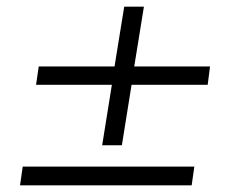

<svg xmlns="http://www.w3.org/2000/svg" viewBox="-20 -555 711 575"><path d="M286 -120 315 -301H88L96 -356H323L352 -535H411L382 -356H609L602 -301H374L345 -120ZM40 0 48 -56H562L554 0Z"/></svg>

Font: Nunito Sans 7pt SemiExpanded Light
Style: Italic
Weight: 300
Width: 6
Italic angle: -9°
Designer: Vernon Adams
Foundry: Vernon Adams
Version: Version 3.101;gftools[0.9.27]